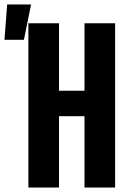

<svg xmlns="http://www.w3.org/2000/svg" viewBox="-71 -839 591 859"><path d="M56 0V-735H193V-433H307V-735H444V0H307V-319H193V0ZM-51 -661 -39 -819H68L36 -661Z"/></svg>

Font: Iosevka Curly Heavy
Style: Regular
Weight: 900
Monospace: yes
Designer: Belleve Invis
Foundry: Belleve Invis
Version: Version 22.1.2; ttfautohint (v1.8.4)